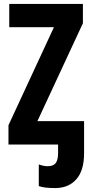

<svg xmlns="http://www.w3.org/2000/svg" viewBox="-20 -734 468 975"><path d="M260 221Q204 221 177 211V101Q201 110 222 110Q251 110 263 94Q275 78 275 42V0H23V-98L254 -596H27V-714H401V-616L170 -119H407V44Q407 132 367.5 176.5Q328 221 260 221Z"/></svg>

Font: Noto Sans ExtraCondensed
Style: Bold
Weight: 700
Width: 2
Designer: Monotype Design Team
Foundry: Monotype Imaging Inc.
Version: Version 2.013; ttfautohint (v1.8.4.7-5d5b)